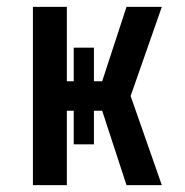

<svg xmlns="http://www.w3.org/2000/svg" viewBox="-20 -540 540 560"><path d="M76 0V-520H175V-303H195V-401H254V-303H278L349 -520H452L361 -260L452 0H349L278 -217H254V-119H195V-217H175V0Z"/></svg>

Font: Iosevka Curly Semibold
Style: Regular
Weight: 600
Monospace: yes
Designer: Belleve Invis
Foundry: Belleve Invis
Version: Version 22.1.2; ttfautohint (v1.8.4)